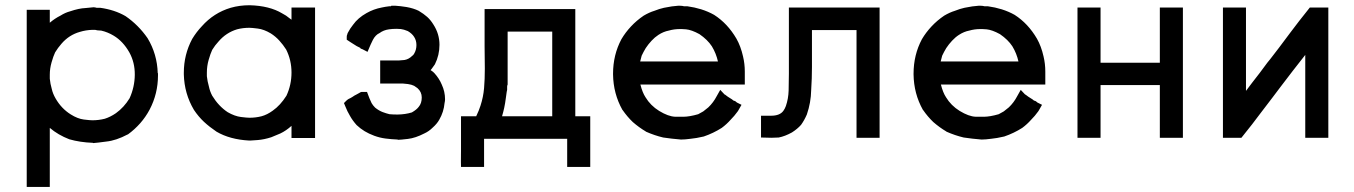

<svg xmlns="http://www.w3.org/2000/svg" viewBox="-20 -530 5217 740"><path d="M171.9 -37.1V190.4H153.3H151.4H147.5H138.7H128.9H122.1H116.2H109.4H101.6H83V-492.2H101.6H103.5H107.4H116.2H126H131.8H138.7H146.5H153.3H171.9V-474.6V-470.7V-467.8V-446.3V-442.4Q191.4 -459 212.9 -469.7Q231.4 -481.4 250 -486.3Q284.2 -498 309.6 -499Q335 -502 340.3 -502Q345.7 -502 352.5 -500H364.3H366.2Q421.9 -492.2 463.9 -467.8Q513.7 -433.6 548.8 -382.8Q585.9 -321.3 587.9 -248H588.9V-239.3Q588.9 -168.9 556.6 -107.4Q526.4 -50.8 472.7 -11.7H471.7Q427.7 11.7 389.6 15.6Q353.5 20.5 338.9 21.5L337.9 20.5Q288.1 18.6 247.1 6.8Q204.1 -9.8 171.9 -37.1ZM343.8 -415H335.9Q310.5 -414.1 288.1 -407.2Q246.1 -395.5 216.8 -361.3Q203.1 -345.7 192.4 -328.1Q185.5 -313.5 178.7 -289.6Q171.9 -265.6 171.9 -242.2Q171.9 -238.3 171.9 -232.4V-226.6Q173.8 -207 179.7 -186.5Q183.6 -168.9 194.3 -150.4Q216.8 -111.3 252.9 -88.9Q279.3 -72.3 303.2 -69.3Q327.1 -66.4 335.9 -66.4Q360.4 -66.4 383.8 -72.3Q405.3 -79.1 426.8 -93.8Q458 -116.2 479.5 -151.4Q499 -194.3 499.5 -241.7Q500 -289.1 478.5 -328.1Q454.1 -371.1 418 -392.6Q395.5 -406.2 370.1 -412.1Q366.2 -412.1 361.8 -412.6Q357.4 -413.1 356.4 -413.1H354.5Q349.6 -415 343.8 -415Z M1103.5 -458V-470.7V-483.4V-501H1122.1H1125H1128.9H1131.8H1133.8H1140.6H1148.4H1154.3H1160.2H1168H1175.8H1194.3V2H1175.8H1173.8H1169.9H1160.2H1150.4H1144.5H1138.7H1130.9H1122.1H1103.5V-15.6V-17.6V-21.5V-42V-44.9Q1083 -26.4 1060.5 -15.6Q1043 -7.8 1025.4 -1Q998 7.8 973.1 9.8Q948.2 11.7 944.8 11.7Q941.4 11.7 941.4 11.7H940.4Q866.2 7.8 814.5 -22.5Q787.1 -41 766.1 -60.5Q745.1 -80.1 727.5 -106.4Q690.4 -168.9 688.5 -243.2V-244.1V-250Q688.5 -319.3 720.7 -379.9Q737.3 -407.2 757.8 -428.7Q803.7 -480.5 869.1 -500Q903.3 -509.8 941.4 -509.8H942.4Q1018.6 -507.8 1067.4 -478.5Q1083 -470.7 1096.7 -459Q1101.6 -455.1 1103.5 -454.1ZM777.3 -250Q777.3 -249 777.3 -244.1V-242.2V-236.3Q779.3 -216.8 785.2 -196.3Q789.1 -177.7 797.9 -161.1Q822.3 -121.1 857.4 -97.7Q884.8 -82 908.7 -79.1Q932.6 -76.2 941.4 -76.2Q965.8 -76.2 988.3 -82Q1009.8 -87.9 1031.2 -103.5Q1060.5 -124 1084 -161.1Q1103.5 -203.1 1103.5 -250.5Q1103.5 -297.9 1083 -338.9Q1071.3 -357.4 1056.6 -373.5Q1042 -389.6 1023.4 -401.4Q997.1 -417 973.6 -419.9Q950.2 -422.9 941.4 -422.9Q916 -422.9 893.6 -417Q851.6 -404.3 822.3 -370.1Q808.6 -355.5 797.9 -337.9Q791 -323.2 784.2 -299.3Q777.3 -275.4 777.3 -250Z M1316.4 -388.7Q1316.4 -394.5 1319.3 -399.4V-401.4Q1330.1 -421.9 1340.8 -434.6Q1359.4 -460.9 1392.6 -479.5Q1419.9 -495.1 1451.2 -501Q1463.9 -503.9 1480.5 -505.9H1481.4H1486.3L1488.3 -507.8H1492.2H1496.1H1504.9Q1522.5 -506.8 1546.9 -502.9Q1574.2 -498 1593.8 -488.3Q1613.3 -476.6 1626.5 -464.8Q1639.6 -453.1 1650.4 -435.5Q1673.8 -399.4 1673.8 -357.4Q1673.8 -317.4 1656.2 -282.2Q1646.5 -267.6 1644 -265.1Q1641.6 -262.7 1639.6 -259.8Q1650.4 -252.9 1654.3 -248Q1672.9 -227.5 1682.6 -204.1Q1695.3 -176.8 1695.3 -147.5Q1695.3 -140.6 1693.4 -132.8Q1690.4 -98.6 1672.9 -68.4Q1664.1 -52.7 1647.5 -38.1Q1632.8 -23.4 1615.2 -15.6Q1581.1 2 1552.2 5.4Q1523.4 8.8 1513.7 8.8L1512.7 7.8Q1488.3 6.8 1465.8 3.9Q1443.4 1 1422.4 -6.8Q1401.4 -14.6 1385.3 -24.4Q1369.1 -34.2 1354.5 -47.9Q1338.9 -65.4 1329.1 -83Q1318.4 -100.6 1310.5 -121.1L1305.7 -132.8L1314.5 -141.6Q1318.4 -145.5 1323.2 -148.4Q1332 -152.3 1337.9 -156.2Q1347.7 -163.1 1352.5 -165L1363.3 -170.9L1370.1 -174.8L1374 -175.8H1379.9H1380.9H1394.5Q1404.3 -148.4 1412.1 -132.8Q1417 -124 1425.8 -115.2Q1440.4 -103.5 1454.6 -98.1Q1468.8 -92.8 1481.4 -89.8Q1515.6 -86.9 1541 -90.8Q1554.7 -92.8 1567.4 -96.7Q1585.9 -107.4 1593.8 -118.2Q1605.5 -131.8 1605.5 -154.3Q1605.5 -175.8 1588.9 -190.4Q1584 -194.3 1576.2 -199.2Q1566.4 -204.1 1552.2 -206.1Q1538.1 -208 1533.2 -208H1518.6H1503.9H1494.1H1484.4H1474.6H1464.8H1445.3V-226.6V-229.5V-232.4V-242.2V-251V-256.8V-262.7V-271.5V-279.3V-296.9H1464.8H1468.8H1471.7H1482.4H1492.2H1499H1505.9H1511.7H1516.6Q1529.3 -297.9 1539.1 -298.8Q1555.7 -301.8 1568.4 -314.5Q1573.2 -317.4 1576.2 -323.2Q1585 -337.9 1585 -356.4Q1585 -374 1576.2 -387.7Q1568.4 -400.4 1551.8 -410.2Q1547.9 -412.1 1537.1 -415.5Q1526.4 -418.9 1509.3 -418.9Q1492.2 -418.9 1479.5 -417Q1458 -414.1 1442.4 -402.3Q1435.5 -399.4 1428.7 -392.6Q1421.9 -385.7 1417 -376Q1410.2 -363.3 1396.5 -330.1L1377.9 -339.8L1373 -341.8H1371.1L1368.2 -345.7Q1360.4 -349.6 1354.5 -352.5Q1335 -365.2 1332 -366.7Q1329.1 -368.2 1316.4 -377Z M1845.7 4.9V7.8V30.3V47.9V63.5V79.1V94.7V113.3H1827.1H1825.2H1821.3H1812.5H1802.7H1796.9H1790H1781.2H1774.4H1756.8Q1754.9 5.9 1756.8 92.8V88.9V55.7V22.5V-1V-23.4V-44.9V-64.5V-82H1774.4H1776.4H1780.3H1791H1800.8H1808.6H1815.4Q1826.2 -104.5 1832 -123Q1842.8 -156.2 1845.7 -190.4Q1848.6 -224.6 1848.6 -265.6Q1848.6 -309.6 1847.7 -350.6V-386.7V-423.8V-449.2V-476.6V-495.1H2197.3V-82H2200.2H2209H2216.8H2227.5H2237.3H2254.9V-64.5V-62.5V-58.6V-25.4V7.8V31.2V54.7V75.2V94.7V113.3H2237.3H2233.4H2230.5H2220.7H2211.9H2205.1H2199.2H2191.4H2183.6H2166V94.7V92.8V88.9V64.5V40V23.4V6.8V4.9ZM2108.4 -408.2H2105.5H2082H2046.9H2012.7H1977.5H1942.4H1936.5Q1936.5 -409.2 1936.5 -246.1Q1936.5 -235.4 1936.5 -224.6V-206.1V-204.1Q1934.6 -200.2 1934.6 -196.3V-195.3Q1934.6 -189.5 1934.6 -185.5V-183.6Q1933.6 -182.6 1930.2 -156.2Q1926.8 -129.9 1923.3 -114.3Q1919.9 -98.6 1915 -82H2108.4Z M2850.6 -236.3V-233.4V-228.5V-222.7V-204.1H2448.2Q2456.1 -172.9 2467.8 -155.3Q2487.3 -123 2520.5 -102.5Q2555.7 -81.1 2582 -80.1Q2607.4 -80.1 2616.2 -80.1Q2625 -80.1 2639.6 -82.5Q2654.3 -85 2670.9 -89.8Q2680.7 -94.7 2690.4 -100.6Q2700.2 -108.4 2710 -116.2Q2729.5 -134.8 2742.2 -159.2L2755.9 -183.6L2772.5 -166Q2775.4 -165 2777.3 -163.1Q2781.2 -160.2 2785.2 -157.2Q2797.9 -149.4 2801.3 -147Q2804.7 -144.5 2806.6 -142.6L2812.5 -140.6L2814.5 -139.6Q2818.4 -136.7 2820.3 -134.8L2837.9 -126Q2827.1 -106.4 2825.7 -104.5Q2824.2 -102.5 2823.2 -100.6Q2810.5 -83 2795.9 -68.4Q2780.3 -50.8 2761.7 -37.1Q2729.5 -16.6 2692.4 -3.9Q2663.1 2.9 2641.6 4.9Q2620.1 7.8 2605.5 7.8H2604.5Q2568.4 4.9 2536.1 0Q2502.9 -7.8 2469.7 -22.5L2468.8 -23.4Q2442.4 -39.1 2418.9 -59.6Q2397.5 -80.1 2379.9 -105.5L2378.9 -106.4Q2343.8 -168.9 2342.8 -243.2V-246.1Q2342.8 -318.4 2375 -378.9Q2390.6 -405.3 2412.1 -428.2Q2433.6 -451.2 2460.9 -469.7Q2482.4 -482.4 2502 -488.3Q2521.5 -496.1 2539.1 -500Q2572.3 -506.8 2592.8 -507.8H2601.6Q2609.4 -507.8 2616.2 -505.9H2627H2628.9Q2657.2 -502 2682.6 -494.1Q2710 -485.4 2732.4 -472.7Q2784.2 -439.5 2818.4 -380.9Q2835 -351.6 2843.8 -312.5Q2850.6 -284.2 2850.6 -253.9Q2850.6 -246.1 2850.6 -239.3ZM2447.3 -293H2747.1Q2740.2 -324.2 2723.6 -351.6Q2707 -377 2675.8 -398.4Q2645.5 -415 2624 -417Q2610.4 -418 2607.4 -418Q2604.5 -418 2603 -418Q2601.6 -418 2600.6 -418Q2578.1 -418 2557.6 -412.1Q2537.1 -408.2 2517.6 -395.5Q2503.9 -386.7 2491.2 -373Q2478.5 -359.4 2468.8 -344.7Q2460 -330.1 2453.1 -315.4Q2450.2 -303.7 2447.3 -293Z M3281.2 -414.1H3109.4V-271.5Q3109.4 -227.5 3106.4 -182.6Q3105.5 -134.8 3089.8 -88.9Q3080.1 -66.4 3067.4 -48.8Q3053.7 -33.2 3032.2 -19.5Q3005.9 -4.9 2981.4 0Q2965.8 1 2953.1 1Q2940.4 1 2913.1 0V-17.6V-18.6V-22.5V-32.2V-41V-46.9V-52.7V-60.5V-66.4V-84H2933.6H2936.5H2941.4H2942.4Q2946.3 -84 2952.1 -84Q2985.4 -84 2999 -102.5Q3004.9 -110.4 3008.8 -121.1Q3018.6 -149.4 3019.5 -181.2Q3020.5 -212.9 3020.5 -246.1V-501H3370.1V1H3352.5H3349.6H3346.7H3337.9H3328.1H3321.3H3315.4H3307.6H3299.8H3281.2Z M4008.8 -236.3V-233.4V-228.5V-222.7V-204.1H3606.4Q3614.3 -172.9 3626 -155.3Q3645.5 -123 3678.7 -102.5Q3713.9 -81.1 3740.2 -80.1Q3765.6 -80.1 3774.4 -80.1Q3783.2 -80.1 3797.9 -82.5Q3812.5 -85 3829.1 -89.8Q3838.9 -94.7 3848.6 -100.6Q3858.4 -108.4 3868.2 -116.2Q3887.7 -134.8 3900.4 -159.2L3914.1 -183.6L3930.7 -166Q3933.6 -165 3935.5 -163.1Q3939.5 -160.2 3943.4 -157.2Q3956.1 -149.4 3959.5 -147Q3962.9 -144.5 3964.8 -142.6L3970.7 -140.6L3972.7 -139.6Q3976.6 -136.7 3978.5 -134.8L3996.1 -126Q3985.4 -106.4 3983.9 -104.5Q3982.4 -102.5 3981.4 -100.6Q3968.8 -83 3954.1 -68.4Q3938.5 -50.8 3919.9 -37.1Q3887.7 -16.6 3850.6 -3.9Q3821.3 2.9 3799.8 4.9Q3778.3 7.8 3763.7 7.8H3762.7Q3726.6 4.9 3694.3 0Q3661.1 -7.8 3627.9 -22.5L3627 -23.4Q3600.6 -39.1 3577.1 -59.6Q3555.7 -80.1 3538.1 -105.5L3537.1 -106.4Q3502 -168.9 3501 -243.2V-246.1Q3501 -318.4 3533.2 -378.9Q3548.8 -405.3 3570.3 -428.2Q3591.8 -451.2 3619.1 -469.7Q3640.6 -482.4 3660.2 -488.3Q3679.7 -496.1 3697.3 -500Q3730.5 -506.8 3751 -507.8H3759.8Q3767.6 -507.8 3774.4 -505.9H3785.2H3787.1Q3815.4 -502 3840.8 -494.1Q3868.2 -485.4 3890.6 -472.7Q3942.4 -439.5 3976.6 -380.9Q3993.2 -351.6 4002 -312.5Q4008.8 -284.2 4008.8 -253.9Q4008.8 -246.1 4008.8 -239.3ZM3605.5 -293H3905.3Q3898.4 -324.2 3881.8 -351.6Q3865.2 -377 3834 -398.4Q3803.7 -415 3782.2 -417Q3768.6 -418 3765.6 -418Q3762.7 -418 3761.2 -418Q3759.8 -418 3758.8 -418Q3736.3 -418 3715.8 -412.1Q3695.3 -408.2 3675.8 -395.5Q3662.1 -386.7 3649.4 -373Q3636.7 -359.4 3627 -344.7Q3618.2 -330.1 3611.3 -315.4Q3608.4 -303.7 3605.5 -293Z M4221.7 -288.1H4450.2V-312.5V-358.4V-390.6V-423.8V-452.1V-481.4V-501H4467.8H4470.7H4472.7H4476.6H4479.5H4486.3H4492.2H4499H4504.9H4512.7H4520.5H4539.1V1H4520.5H4517.6H4514.6H4505.9H4496.1H4489.3H4482.4H4474.6H4467.8H4450.2V-202.1H4221.7V-178.7V-135.7V-104.5V-72.3V-44.9V-17.6V1H4203.1H4201.2H4198.2H4188.5H4178.7H4172.9H4166H4159.2H4151.4H4132.8V-501H4151.4H4154.3H4157.2H4166H4175.8H4182.6H4188.5H4196.3H4203.1H4221.7Z M4755.9 1H4753.9H4745.1H4737.3H4731.4H4725.6H4718.8H4711.9H4693.4V-501H4711.9H4714.8H4717.8H4726.6H4736.3H4743.2H4749H4756.8H4763.7H4782.2V-179.7L4805.7 -210.9Q4835.9 -249 4864.3 -288.1Q4865.2 -288.1 4909.2 -345.7L4953.1 -404.3Q4970.7 -426.8 4987.3 -449.2Q5004.9 -471.7 5028.3 -501H5037.1H5038.1H5039.1H5042H5044.9H5049.8H5055.7H5061.5H5067.4H5074.2H5081.1H5099.6V1H5081.1H5078.1H5075.2H5066.4H5056.6H5049.8H5043H5035.2H5028.3H5010.7V-318.4Q4998 -302.7 4962.9 -257.3Q4927.7 -211.9 4917 -197.3Q4906.2 -182.6 4883.8 -153.3L4839.8 -95.7Q4815.4 -63.5 4805.7 -50.8Q4788.1 -28.3 4764.6 1Z"/></svg>

Font: LeFont
Style: Default
Weight: 400
Designer: Leryon MEDIA
Version: Version 1.0